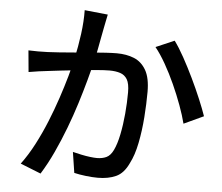

<svg xmlns="http://www.w3.org/2000/svg" viewBox="-56 -860 1112 961"><g transform="rotate(5 500.0 -379.0)"><path d="M448 -784Q445 -769 441 -750Q437 -731 434 -715Q430 -695 424.5 -665.5Q419 -636 413 -604.5Q407 -573 400 -544Q390 -502 375 -447Q360 -392 340.5 -329.5Q321 -267 296.5 -202.5Q272 -138 243.5 -76.5Q215 -15 182 38L79 -3Q114 -50 144 -107.5Q174 -165 199 -226.5Q224 -288 244 -348Q264 -408 278.5 -459.5Q293 -511 301 -548Q315 -612 323.5 -676Q332 -740 331 -796ZM793 -683Q816 -652 842 -605Q868 -558 893.5 -505Q919 -452 939.5 -403Q960 -354 972 -319L873 -273Q863 -313 844.5 -363.5Q826 -414 802.5 -466Q779 -518 752.5 -564.5Q726 -611 700 -643ZM68 -571Q93 -570 116.5 -570Q140 -570 165 -571Q189 -572 224 -574.5Q259 -577 299.5 -580.5Q340 -584 380.5 -587.5Q421 -591 455 -593Q489 -595 510 -595Q559 -595 597 -579.5Q635 -564 657.5 -525Q680 -486 680 -416Q680 -357 675 -288.5Q670 -220 657.5 -157.5Q645 -95 623 -53Q599 -1 560.5 16.5Q522 34 469 34Q441 34 408 30Q375 26 350 20L334 -84Q354 -79 377.5 -74Q401 -69 422 -66.5Q443 -64 456 -64Q483 -64 503.5 -73.5Q524 -83 538 -112Q553 -143 563 -192Q573 -241 578 -297Q583 -353 583 -405Q583 -449 570.5 -470Q558 -491 535 -498.5Q512 -506 481 -506Q457 -506 415.5 -502.5Q374 -499 327 -494Q280 -489 240 -484.5Q200 -480 177 -477Q158 -475 128.5 -471Q99 -467 78 -463Z"/></g></svg>

Font: Noto Sans SC Thin Medium
Style: Regular
Weight: 500
Version: Version 2.004-H2;hotconv 1.0.118;makeotfexe 2.5.65603